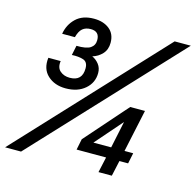

<svg xmlns="http://www.w3.org/2000/svg" viewBox="-141 -811 938 918"><g transform="rotate(15 328.0 -352.0)"><path d="M168 -347Q113 -347 78.5 -379Q44 -411 51 -467H112Q107 -434 126 -417.5Q145 -401 174 -401Q236 -401 236 -464Q236 -496 212.5 -503.5Q189 -511 156 -509L166 -557Q215 -556 235 -569.5Q255 -583 255 -609Q255 -652 212 -652Q187 -652 171.5 -639Q156 -626 148 -595H85Q93 -642 125.5 -673Q158 -704 214 -704Q261 -704 290.5 -680.5Q320 -657 320 -613Q320 -579 300 -557.5Q280 -536 252 -528Q272 -519 286 -501Q300 -483 300 -458Q300 -410 263.5 -378.5Q227 -347 168 -347ZM-38 0 614 -699H694L41 0ZM424 -1 441 -78H295L306 -132L490 -341H563L518 -131H561L550 -78H507L490 -1ZM364 -131H452L480 -264Z"/></g></svg>

Font: Fragment Mono SC
Style: Italic
Weight: 400
Italic angle: -12°
Monospace: yes
Designer: Wei Huang based on Nimbus Sans by URW Studio, based on Helvetica by Max Miedinger.
Foundry: Wei Huang
Version: Version 1.012; ttfautohint (v1.8.4.7-5d5b)